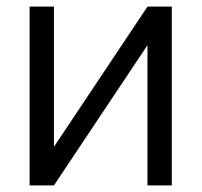

<svg xmlns="http://www.w3.org/2000/svg" viewBox="-20 -560 609 580"><path d="M499 -540V0H425.5V-423.5L143 0H69.5V-540H143V-116.5L425.5 -540Z"/></svg>

Font: Vela Sans
Style: Regular
Weight: 400
Designer: Principal design: Mikhail Sharanda - project Manrope.
Design modification: Ravid Balaliev
Foundry: Mikhail Sharanda
Version: Version 1.001